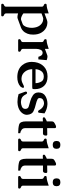

<svg xmlns="http://www.w3.org/2000/svg" viewBox="1066 -1799 1025 3197"><g transform="rotate(90 1578.5 -200.5)"><path d="M203.6 -429.2 314.9 -470.2Q331.1 -476.1 344.7 -477.1Q350.1 -477.1 355 -476.8Q359.9 -476.6 365.7 -476.6Q440.4 -473.1 494.6 -416Q546.4 -359.4 554.2 -279.3Q556.2 -259.3 556.2 -239.7Q556.2 -212.9 552.7 -188.5Q545.9 -145 519.5 -102.5Q504.9 -79.1 473.1 -54.7Q460.9 -45.9 446.3 -40Q360.4 -7.8 288.6 18.1Q277.8 22 267.6 22H265.1Q234.4 20.5 203.6 11.2V210.4Q203.6 235.4 228 244.1Q252.4 252.9 252.4 272Q252.4 291.5 230.5 291.5H64.9Q42.5 291.5 42.5 272Q42.5 252.9 66.9 244.1Q91.3 235.4 91.3 210.4V-383.8Q91.3 -408.2 66.9 -417Q42.5 -425.8 42.5 -444.8Q42.5 -464.8 64.5 -464.8Q94.7 -466.3 125.2 -474.6Q155.8 -482.9 203.6 -499ZM203.6 -77.1Q219.7 -63.5 247.6 -50.5Q275.4 -37.6 296.4 -37.1H299.3Q304.7 -37.1 312.5 -40Q330.1 -46.4 347.4 -52.7Q364.7 -59.1 382.3 -65.9Q391.1 -68.8 397.5 -75.7Q424.8 -105.5 435.1 -149.4Q443.4 -183.1 443.4 -216.8Q443.4 -227.5 442.4 -238.3Q437 -305.7 405.8 -348.1Q375 -390.1 330.6 -402.8Q313 -407.7 295.9 -407.7Q290.5 -407.7 286.1 -407.2Q276.9 -406.2 264.2 -401.9Q253.9 -397.9 233.2 -390.4Q212.4 -382.8 203.6 -379.4Z M793.5 -290.5V-71.3Q793.5 -45.9 817.6 -37.4Q841.8 -28.8 841.8 -10.3Q841.8 9.8 819.8 9.8H654.3Q631.8 9.8 631.8 -10.3Q631.8 -28.8 656.2 -37.4Q680.7 -45.9 680.7 -71.3V-383.8Q680.7 -408.2 656.2 -417Q631.8 -425.8 631.8 -444.8Q631.8 -464.8 653.8 -464.8Q684.1 -466.3 714.6 -474.6Q745.1 -482.9 793.5 -499V-435.5L844.2 -454.6Q881.8 -468.8 903.3 -476.1Q912.1 -478.5 922.9 -478.5Q943.4 -478.5 981.4 -465.3L969.2 -326.7H925.8Q906.7 -397.9 862.3 -397.9Q857.4 -397.9 853 -397.5Q823.2 -394 809.1 -364Q794.9 -334 793.5 -290.5Z M1014.6 -271Q1028.8 -364.3 1090.3 -421.4Q1151.9 -478.5 1252.4 -479.5H1254.4Q1356.4 -479.5 1411.1 -420.9Q1464.4 -362.3 1464.4 -270Q1463.9 -250 1462.4 -237.3Q1460.9 -224.6 1430.7 -224.6H1131.8Q1133.3 -157.7 1169.7 -108.6Q1206.1 -59.6 1259.8 -48.8Q1275.4 -45.4 1291.5 -45.4Q1334.5 -45.4 1380.9 -70.8Q1412.1 -87.4 1425.3 -87.4Q1432.1 -87.4 1438 -83.5Q1442.9 -78.6 1442.9 -72.3Q1442.9 -64 1435.5 -50.8Q1429.2 -37.6 1425 -33.2Q1420.9 -28.8 1417.5 -25.4Q1360.4 23.9 1263.7 23.9Q1128.9 22.9 1062 -62Q1010.3 -127.4 1010.3 -216.3Q1010.3 -242.7 1014.6 -271ZM1132.3 -279.8H1364.7Q1364.7 -327.6 1338.9 -375.5Q1316.4 -417 1255.4 -417H1250Q1189 -415 1161.4 -370.8Q1133.8 -326.7 1132.3 -279.8Z M1720.7 -477.5Q1795.9 -473.6 1868.2 -428.7L1857.4 -337.9Q1855 -321.8 1837.4 -321.8H1835.4Q1821.3 -322.8 1813.5 -339.8Q1797.4 -374.5 1766.4 -397Q1735.4 -419.4 1700.7 -420.9H1699.2Q1672.4 -420.9 1646.5 -407.2Q1621.1 -394 1615.2 -366.2Q1612.8 -356 1612.8 -348.1Q1612.8 -322.8 1634.3 -312.5Q1667.5 -295.9 1711.9 -285.6Q1776.4 -271.5 1831.3 -245.8Q1886.2 -220.2 1891.6 -138.2V-133.3Q1891.6 -94.7 1861.8 -56.2Q1829.6 -14.2 1768.6 6.8Q1731 19.5 1685.5 21H1671.9Q1609.9 21 1547.4 2.9L1505.4 -110.8L1506.8 -122.6Q1507.8 -138.7 1527.8 -138.7H1530.3Q1542.5 -136.2 1550.3 -120.6Q1571.8 -74.7 1601.3 -56.4Q1630.9 -38.1 1676.3 -36.6H1682.1Q1713.9 -36.6 1752.9 -51.8Q1791.5 -66.9 1793 -106.4V-109.4Q1793 -155.3 1751.5 -167Q1699.7 -181.6 1660.6 -192.9Q1610.4 -206.5 1565.9 -236.8Q1519.5 -268.1 1519.5 -328.1V-330.6Q1520 -411.1 1583.5 -446.3Q1639.6 -478 1708 -478Q1714.4 -478 1720.7 -477.5Z M2001 -402.3Q1995.1 -402.3 1958 -400.4H1955.1Q1934.1 -400.4 1933.1 -419.9V-420.9Q1933.1 -434.1 1948.7 -441.4Q1958 -445.8 1988.3 -462.4Q1996.1 -466.3 2004.4 -469.7Q2005.9 -470.2 2005.9 -470.7Q2005.9 -471.2 2001 -471.2V-544.9Q2001 -572.8 2013.2 -584.2Q2025.4 -595.7 2063 -613.8Q2079.1 -621.6 2090.3 -621.6Q2113.8 -621.6 2113.8 -599.1V-473.1L2217.8 -475.1H2218.3Q2237.8 -475.1 2237.8 -452.6Q2237.8 -445.3 2235.8 -434.6Q2229 -403.3 2201.7 -403.3L2113.8 -403.8V-107.4Q2113.8 -67.4 2141.4 -47.9Q2168.9 -28.3 2197.8 -24.4V9.3Q2110.8 9.3 2055.9 -5.9Q2001 -21 2001 -122.1Z M2392.6 -693.4Q2458 -693.4 2458 -629.9Q2458 -565.9 2392.6 -565.9Q2327.1 -565.9 2327.1 -629.9Q2327.1 -693.4 2392.6 -693.4ZM2448.7 -71.3Q2448.7 -45.9 2473.1 -37.4Q2497.6 -28.8 2497.6 -10.3Q2497.6 9.8 2475.6 9.8H2310.1Q2287.6 9.8 2287.6 -10.3Q2287.6 -28.8 2312 -37.4Q2336.4 -45.9 2336.4 -71.3V-383.8Q2336.4 -408.2 2312 -417Q2287.6 -425.8 2287.6 -444.8Q2287.6 -464.8 2309.6 -464.8Q2339.8 -466.3 2370.4 -474.6Q2400.9 -482.9 2448.7 -499Z M2623.5 -402.3Q2617.7 -402.3 2580.6 -400.4H2577.6Q2556.6 -400.4 2555.7 -419.9V-420.9Q2555.7 -434.1 2571.3 -441.4Q2580.6 -445.8 2610.8 -462.4Q2618.7 -466.3 2627 -469.7Q2628.4 -470.2 2628.4 -470.7Q2628.4 -471.2 2623.5 -471.2V-544.9Q2623.5 -572.8 2635.7 -584.2Q2647.9 -595.7 2685.5 -613.8Q2701.7 -621.6 2712.9 -621.6Q2736.3 -621.6 2736.3 -599.1V-473.1L2840.3 -475.1H2840.8Q2860.4 -475.1 2860.4 -452.6Q2860.4 -445.3 2858.4 -434.6Q2851.6 -403.3 2824.2 -403.3L2736.3 -403.8V-107.4Q2736.3 -67.4 2763.9 -47.9Q2791.5 -28.3 2820.3 -24.4V9.3Q2733.4 9.3 2678.5 -5.9Q2623.5 -21 2623.5 -122.1Z M3015.1 -693.4Q3080.6 -693.4 3080.6 -629.9Q3080.6 -565.9 3015.1 -565.9Q2949.7 -565.9 2949.7 -629.9Q2949.7 -693.4 3015.1 -693.4ZM3071.3 -71.3Q3071.3 -45.9 3095.7 -37.4Q3120.1 -28.8 3120.1 -10.3Q3120.1 9.8 3098.1 9.8H2932.6Q2910.2 9.8 2910.2 -10.3Q2910.2 -28.8 2934.6 -37.4Q2959 -45.9 2959 -71.3V-383.8Q2959 -408.2 2934.6 -417Q2910.2 -425.8 2910.2 -444.8Q2910.2 -464.8 2932.1 -464.8Q2962.4 -466.3 2992.9 -474.6Q3023.4 -482.9 3071.3 -499Z"/></g></svg>

Font: Caudex
Style: Bold
Weight: 700
Version: Version 1.01